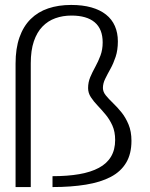

<svg xmlns="http://www.w3.org/2000/svg" viewBox="-20 -757 606 777"><path d="M43 0H104.5V-500.5Q104.5 -553 117 -589.8Q129.5 -626.5 151.8 -649.5Q174 -672.5 204 -683.2Q234 -694 269 -694Q331 -694 363.2 -666.8Q395.5 -639.5 395.5 -585.5Q395.5 -556 386.5 -532Q377.5 -508 365.8 -486.8Q354 -465.5 345.2 -444.8Q336.5 -424 336.5 -400.5Q336.5 -381 347.5 -364Q358.5 -347 374.8 -330Q391 -313 407.2 -293.5Q423.5 -274 434.8 -249Q446 -224 446 -190.5Q446 -151 429.2 -123Q412.5 -95 380.2 -77.8Q348 -60.5 300.8 -52.2Q253.5 -44 192.5 -44V0Q268 0 327.5 -9.8Q387 -19.5 428 -41Q469 -62.5 490.5 -98.5Q512 -134.5 512 -187Q512 -225 500.2 -253.2Q488.5 -281.5 471.5 -302.5Q454.5 -323.5 437.2 -340Q420 -356.5 408.2 -371Q396.5 -385.5 396.5 -401Q396.5 -419.5 405.8 -438.2Q415 -457 427 -478.5Q439 -500 448 -527.2Q457 -554.5 457 -589.5Q457 -624 445 -651.5Q433 -679 409 -698Q385 -717 349.8 -727Q314.5 -737 268 -737Q216.5 -737 175 -723Q133.5 -709 104 -679.8Q74.5 -650.5 58.8 -605.8Q43 -561 43 -499.5Z"/></svg>

Font: Anybody UltraCondensed Thin Light
Style: Regular
Weight: 300
Version: Version 1.111